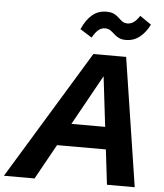

<svg xmlns="http://www.w3.org/2000/svg" viewBox="-115 -993 895 1046"><g transform="rotate(5 332.5 -469.5)"><path d="M-54.2 0 373.5 -703.1H552.7L661.1 0H509.3L439.5 -587.4L113.3 0ZM175.8 -191.4 201.2 -313.5H562.5L537.1 -191.4ZM543 -794.9Q519 -794.9 503.7 -802.7Q488.3 -810.5 477.1 -821.3Q465.8 -832 454.1 -840.1Q442.4 -848.1 425.8 -848.1Q405.3 -848.1 388.7 -834.5Q372.1 -820.8 356 -791.5L291.5 -832Q314 -883.3 346.2 -911.1Q378.4 -939 424.8 -939Q451.2 -939 466.8 -930.9Q482.4 -922.9 493.4 -912.1Q504.4 -901.4 515.4 -893.3Q526.4 -885.3 543.5 -885.3Q562 -885.3 577.9 -896.5Q593.8 -907.7 609.9 -932.6L671.9 -890.1Q650.9 -846.7 618.2 -820.8Q585.4 -794.9 543 -794.9Z"/></g></svg>

Font: Schibsted Grotesk
Style: Bold Italic
Weight: 700
Italic angle: -12°
Designer: Bakken & Baeck AS, Henrik Kongsvoll
Foundry: Schibsted ASA
Version: Version 1.100;gftools[0.9.25]